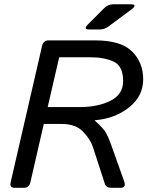

<svg xmlns="http://www.w3.org/2000/svg" viewBox="-20 -892 716 912"><path d="M401.4 -752Q373.5 -752 399.4 -777.8L475.1 -853.5Q493.2 -871.6 517.1 -871.6H599.6Q637.2 -871.6 603 -846.2L495.1 -766.1Q475.6 -752 453.1 -752ZM48.8 0Q24.4 0 30.8 -26.9L179.7 -673.3Q186 -700.2 210.4 -700.2H431.6Q554.7 -700.2 607.4 -647.5Q660.2 -594.7 660.2 -515.6Q660.2 -435.1 593 -381.8Q525.9 -328.6 430.2 -320.8L429.7 -319.8Q471.2 -282.7 482.9 -262Q494.6 -241.2 505.4 -211.4L569.3 -32.2Q581.1 0 553.2 0H507.8Q484.4 0 478 -19L421.4 -193.4Q409.7 -229.5 374.8 -266.4Q339.8 -303.2 272.9 -303.2H188L124.5 -26.9Q118.2 0 93.8 0ZM206.5 -383.3H357.4Q445.3 -383.3 505.1 -413.6Q564.9 -443.8 564.9 -506.8Q564.9 -577.1 521.2 -598.6Q477.5 -620.1 406.2 -620.1H261.2Z"/></svg>

Font: Istok Web
Style: Italic
Weight: 400
Italic angle: -13°
Designer: Andrey V. Panov
Foundry: Andrey V. Panov
Version: Version 1.0.2g